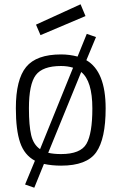

<svg xmlns="http://www.w3.org/2000/svg" viewBox="-20 -763 567 896"><path d="M265 -509Q304 -509 342 -499L385 -605L428 -590L383 -482Q473 -430 473 -257Q473 -115 429 -52.5Q385 10 265 10Q222 10 185 2L140 113L97 98L143 -13Q94 -39 74 -97.5Q54 -156 54 -258Q54 -392 102 -450.5Q150 -509 265 -509ZM265 -455Q179 -455 147 -412.5Q115 -370 115 -258Q115 -177 125.5 -132.5Q136 -88 167 -67L321 -447Q295 -455 265 -455ZM265 -44Q356 -44 383.5 -92Q411 -140 411 -257Q411 -385 359 -427L205 -50Q230 -44 265 -44ZM148 -648 356 -743 379 -688 169 -599Z"/></svg>

Font: TitilliumText22L Lt
Style: Thin
Weight: 300
Designer: Campivisivi
Foundry: Campivisivi
Version: 1.000